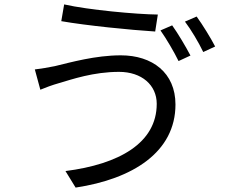

<svg xmlns="http://www.w3.org/2000/svg" viewBox="-20 -805 1040 871"><path d="M691 -334C691 -156 520 -60 277 -29L323 46C582 7 776 -115 776 -331C776 -475 671 -554 528 -554C413 -554 300 -522 229 -505C199 -499 165 -493 138 -490L163 -398C187 -408 216 -419 248 -428C306 -445 404 -479 520 -479C623 -479 691 -419 691 -334ZM271 -785 258 -709C372 -689 573 -669 684 -662L696 -739C599 -740 381 -760 271 -785ZM761 -690 708 -667C735 -629 770 -569 790 -528L844 -553C823 -593 787 -654 761 -690ZM872 -730 819 -707C847 -670 881 -613 902 -569L956 -594C937 -631 899 -693 872 -730Z"/></svg>

Font: Noto Sans Mono CJK HK
Style: Regular
Weight: 400
Designer: Ryoko NISHIZUKA 西塚涼子 (kana, bopomofo & ideographs); Paul D. Hunt (Latin, Greek & Cyrillic); Sandoll Communications 산돌커뮤니
Foundry: Adobe
Version: Version 2.004;hotconv 1.0.118;makeotfexe 2.5.65603